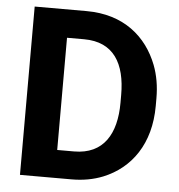

<svg xmlns="http://www.w3.org/2000/svg" viewBox="-51 -760 752 808"><g transform="rotate(5 324.5 -355.5)"><path d="M63 0H281C329 0 373 -8 413 -24C529 -71 607 -178 607 -339V-371C607 -422 599 -468 583 -510C538 -626 440 -711 282 -711H63ZM458 -372V-339C458 -208 406 -118 281 -118H210V-592H282C408 -592 458 -504 458 -372Z"/></g></svg>

Font: Asimov
Style: Regular
Weight: 500
Designer: Google
Version: Version 2.000980; 2014